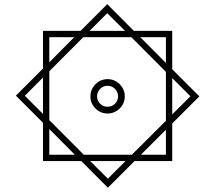

<svg xmlns="http://www.w3.org/2000/svg" viewBox="-20 -734 1012 903"><path d="M362.3 23.4H182.1V-156.7L54.7 -284.2L182.1 -411.6V-588.9H358.9L484.4 -714.4L609.4 -588.9H790V-408.2L917.5 -280.8L790 -153.3V23.4H612.8L487.3 148.9ZM401.4 -588.9H567.9L484.4 -671.9ZM760.3 -438V-559.1H639.6ZM211.9 -440.9 329.1 -559.1H211.9ZM211.9 -398.9V-168.9L374 -6.3H600.1L760.3 -166V-396L597.7 -559.1H371.6ZM182.1 -369.1 96.7 -283.7 182.1 -198.2ZM790 -366.7V-195.8L875.5 -281.2ZM405.3 -280.8Q405.3 -314 429 -337.9Q452.6 -361.8 485.8 -361.8Q519 -361.8 543 -337.9Q566.9 -314 566.9 -280.8Q566.9 -247.6 543 -223.9Q519 -200.2 485.8 -200.2Q452.6 -200.2 429 -223.9Q405.3 -247.6 405.3 -280.8ZM436.5 -280.8Q436.5 -260.3 450.9 -246.1Q465.3 -231.9 485.8 -231.9Q506.3 -231.9 520.8 -246.1Q535.2 -260.3 535.2 -280.8Q535.2 -301.3 520.8 -315.9Q506.3 -330.6 485.8 -330.6Q465.3 -330.6 450.9 -315.9Q436.5 -301.3 436.5 -280.8ZM211.9 -127V-6.3H332ZM642.6 -6.3H760.3V-124ZM570.3 23.4H403.8L487.3 106.4Z"/></svg>

Font: Vazir Light FD-WOL
Style: Light-FD-WOL
Weight: 300
Designer: Saber Rastikerdar
Foundry: Saber Rastikerdar
Version: Version 30.1.0